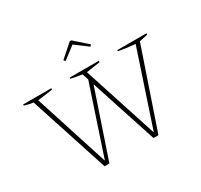

<svg xmlns="http://www.w3.org/2000/svg" viewBox="-173 -1086 1374 1312"><g transform="rotate(-30 513.5 -429.5)"><path d="M298 0 96 -620Q78 -622 61 -626Q44 -630 27 -635V-644H249V-633L131 -617L319 -32L498 -570L482 -619Q437 -625 394 -635V-644H624V-633L515 -617L705 -32L900 -618Q867 -621 834.5 -625Q802 -629 770 -635V-644H1000V-633L934 -619L723 0H684L513 -523L336 0ZM531 -859 634 -768 623 -756 524 -830 427 -756 416 -768 519 -859Z"/></g></svg>

Font: Piazzolla SC Thin
Style: Regular
Weight: 100
Designer: Juan Pablo del Peral
Foundry: Huerta Tipografica
Version: Version 1.330